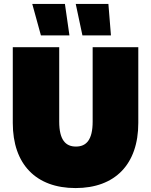

<svg xmlns="http://www.w3.org/2000/svg" viewBox="-20 -940 768 976"><path d="M364 16C565 16 683 -105 683 -315V-700H451V-322C451 -228 418 -195 366 -195C314 -195 281 -228 281 -322V-700H45V-315C45 -105 163 16 364 16ZM399 -760H544L531 -920H365ZM188 -760H333L310 -920H144Z"/></svg>

Font: Chess Sans Black
Style: Regular
Weight: 900
Designer: Wolf Bōese
Foundry: Wolf Bōese
Version: Version 7.223;Glyphs 3.3 (3306)